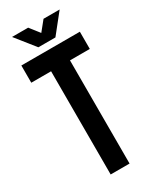

<svg xmlns="http://www.w3.org/2000/svg" viewBox="-215 -908 787 967"><g transform="rotate(-30 178.0 -424.0)"><path d="M7.8 -600.1V-700.2H348.1V-600.1H232.9V0H123V-600.1ZM39.1 -848.1H132.8L176.8 -792L222.2 -848.1H315.9L227.1 -736.8H127.9Z"/></g></svg>

Font: VL Bebas Neue Bold
Style: Regular
Weight: 700
Designer: Ryoichi Tsunekawa
Foundry: Ryoichi Tsunekawa
Version: Version 1.300